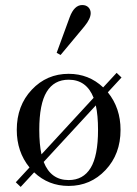

<svg xmlns="http://www.w3.org/2000/svg" viewBox="-20 -734 548 766"><path d="M206.1 -523.4 257.8 -664.6Q275.9 -713.9 308.1 -713.9Q323.7 -713.9 332.8 -704.6Q341.8 -695.3 341.8 -681.6Q341.8 -659.2 316.9 -628.9L221.7 -514.6ZM43 -6.8 97.7 -65.9Q46.9 -128.4 46.9 -215.8Q46.9 -312.5 106.7 -376Q166.5 -439.5 253.9 -439.5Q334.5 -439.5 391.6 -385.3L445.3 -443.4L464.8 -424.8L410.2 -365.7Q460.9 -303.2 460.9 -215.8Q460.9 -119.1 401.1 -55.7Q341.3 7.8 253.9 7.8Q173.3 7.8 116.2 -46.4L62.5 11.7ZM136.7 -215.8Q136.7 -158.2 145.5 -118.2L353.5 -343.8Q325.2 -416 253.9 -416Q195.8 -416 166.3 -367.7Q136.7 -319.3 136.7 -215.8ZM154.3 -87.9Q182.6 -15.6 253.9 -15.6Q312 -15.6 341.6 -64Q371.1 -112.3 371.1 -215.8Q371.1 -273.4 362.3 -313.5Z"/></svg>

Font: Theano Didot
Style: Regular
Weight: 400
Designer: Alexey Kryukov
Version: Version 2.0